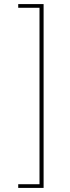

<svg xmlns="http://www.w3.org/2000/svg" viewBox="-20 -780 341 938"><path d="M193 138H69V120H173V-742H69V-760H193Z"/></svg>

Font: IBM Plex Sans KR Thin
Style: Regular
Weight: 100
Designer: Mike Abbink; Paul van der Laan; Pieter van Rosmalen; Wujin Sim; Chorong Kim; Dohee Lee;
Foundry: Sandoll Inc.
Version: Version 1.001